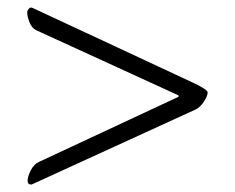

<svg xmlns="http://www.w3.org/2000/svg" viewBox="-20 -489 630 515"><path d="M457 -234 77 -408Q65 -414 59 -429.5Q53 -445 53 -456Q53 -460 56.5 -464.5Q60 -469 64 -469L65 -468Q66 -468 67 -468L496 -268Q537 -249 537 -241Q537 -232 527 -216.5Q517 -201 504 -195L67 5Q66 5 64 6Q54 6 54 -4Q54 -15 62.5 -32Q71 -49 85 -55L458 -229Q461 -231 457 -234Z"/></svg>

Font: EB Garamond SC 12
Style: Regular
Weight: 400
Version: Version 0.016 ; ttfautohint (v0.97) -l 8 -r 50 -G 200 -x 0 -